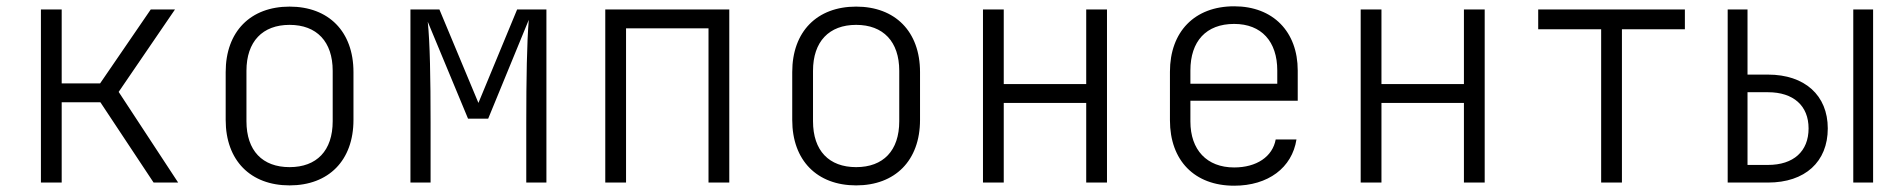

<svg xmlns="http://www.w3.org/2000/svg" viewBox="-20 -580 6040 610"><path d="M110 0H176V-255H299L468 0H546L357 -288L536 -550H459L298 -315H176V-550H110Z M900 9C1024 9 1103 -70 1103 -199V-351C1103 -480 1024 -559 900 -559C776 -559 697 -480 697 -351V-199C697 -70 776 9 900 9ZM900 -49C814 -49 763 -101 763 -195V-355C763 -448 814 -501 900 -501C986 -501 1037 -448 1037 -355V-195C1037 -101 986 -49 900 -49Z M1284 0H1348V-190C1348 -332 1346 -445 1339 -511L1467 -203H1531L1660 -517C1654 -447 1652 -327 1652 -190V0H1716V-550H1623L1500 -253L1376 -550H1284Z M1903 0H1969V-490H2231V0H2297V-550H1903Z M2700 9C2824 9 2903 -70 2903 -199V-351C2903 -480 2824 -559 2700 -559C2576 -559 2497 -480 2497 -351V-199C2497 -70 2576 9 2700 9ZM2700 -49C2614 -49 2563 -101 2563 -195V-355C2563 -448 2614 -501 2700 -501C2786 -501 2837 -448 2837 -355V-195C2837 -101 2786 -49 2700 -49Z M3103 0H3169V-253H3431V0H3497V-550H3431V-313H3169V-550H3103Z M3901 10C4009 10 4085 -47 4099 -137H4033C4023 -82 3972 -48 3901 -48C3814 -48 3762 -104 3762 -194V-260H4103V-356C4103 -479 4025 -560 3901 -560C3775 -560 3697 -479 3697 -352V-198C3697 -70 3775 10 3901 10ZM3762 -314V-356C3762 -449 3812 -504 3901 -504C3988 -504 4038 -448 4038 -356V-314Z M4303 0H4369V-253H4631V0H4697V-550H4631V-313H4369V-550H4303Z M5067 0H5133V-487H5333V-550H4867V-487H5067Z M5469 0H5597C5715 0 5787 -66 5787 -172C5787 -277 5714 -343 5597 -343H5532V-550H5469ZM5868 0H5931V-550H5868ZM5532 -56V-287H5597C5678 -287 5726 -244 5726 -172C5726 -99 5678 -56 5597 -56Z"/></svg>

Font: JetBrains Mono ExtraLight
Style: Regular
Weight: 240
Monospace: yes
Designer: Philipp Nurullin, Konstantin Bulenkov
Foundry: JetBrains
Version: Version 2.305